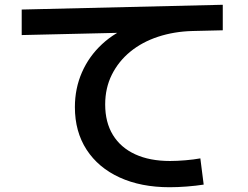

<svg xmlns="http://www.w3.org/2000/svg" viewBox="-20 -748 1040 805"><path d="M691 37Q571 37 481.5 -4Q392 -45 343 -120.5Q294 -196 294 -299Q294 -377 323.5 -444.5Q353 -512 408 -563Q463 -614 537 -641L547 -612L71 -601V-708L914 -728V-621L787 -618Q710 -616 643 -594Q576 -572 526.5 -531.5Q477 -491 449 -435Q421 -379 421 -310Q421 -235 453.5 -182Q486 -129 547 -101Q608 -73 693 -73Q722 -73 757.5 -76Q793 -79 820 -84L834 26Q802 31 763.5 34Q725 37 691 37Z"/></svg>

Font: M PLUS 1 Code SemiBold
Style: Regular
Weight: 600
Designer: Coji Morishita
Foundry: UNDERFOREST DESIGN
Version: Version 1.005